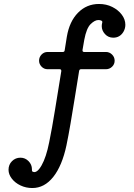

<svg xmlns="http://www.w3.org/2000/svg" viewBox="-20 -773 675 968"><path d="M479 -753Q516 -753 546 -738Q576 -723 594 -699Q612 -675 612 -648Q612 -629 602 -612Q584 -583 551 -583Q526 -583 509.5 -601Q493 -619 493 -641Q493 -645 493.5 -649Q494 -653 495 -657Q496 -659 496 -662Q496 -667 491 -669Q485 -672 476 -672Q458 -672 437 -651.5Q416 -631 405 -573Q403 -560 400.5 -547Q398 -534 396 -521V-519Q396 -511 404 -511H514Q532 -511 545 -498Q558 -485 558 -467Q558 -449 545 -436.5Q532 -424 514 -424H388Q381 -424 379 -416Q368 -348 357 -279.5Q346 -211 335.5 -149.5Q325 -88 315 -40Q293 63 248.5 119Q204 175 143 175Q111 175 83.5 162Q56 149 39.5 127.5Q23 106 23 83Q23 57 40.5 39.5Q58 22 83 22Q107 22 124 39.5Q141 57 141 80V84Q141 92 146 93Q166 102 189.5 61Q213 20 228 -56Q242 -124 257.5 -220Q273 -316 289 -414V-416Q289 -424 281 -424H220Q202 -424 189.5 -437Q177 -450 177 -467Q177 -485 189.5 -498Q202 -511 220 -511H297Q305 -511 306 -519L317 -588Q330 -665 373.5 -709Q417 -753 479 -753Z"/></svg>

Font: Kiwi Maru Medium
Style: Regular
Weight: 500
Designer: Hiroki-Chan
Version: Version 1.100